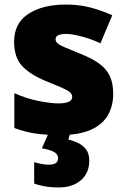

<svg xmlns="http://www.w3.org/2000/svg" viewBox="-20 -583 557 843"><path d="M477 -170Q477 -118 453.5 -77Q430 -36 378.5 -13Q327 10 243 10Q184 10 137.5 3.5Q91 -3 43 -21V-174Q96 -150 150 -139.5Q204 -129 235 -129Q297 -129 297 -157Q297 -169 287 -178Q277 -187 251.5 -198Q226 -209 179 -228Q110 -257 76 -294.5Q42 -332 42 -400Q42 -481 104.5 -522Q167 -563 270 -563Q325 -563 373 -551Q421 -539 473 -516L421 -393Q380 -412 338 -423Q296 -434 271 -434Q224 -434 224 -411Q224 -401 232.5 -393Q241 -385 265 -375Q289 -365 335 -346Q383 -327 414.5 -304.5Q446 -282 461.5 -250.5Q477 -219 477 -170ZM372 123Q372 176 335.5 208Q299 240 238 240Q204 240 176 235Q148 230 130 223V129Q147 134 163 137Q179 140 195 140Q235 140 235 112Q235 95 218.5 85Q202 75 164 68L194 0H289L280 30Q300 34 321.5 44Q343 54 357.5 72.5Q372 91 372 123Z"/></svg>

Font: Noto Sans Gujarati UI Black
Style: Regular
Weight: 900
Designer: Jelle Bosma - Monotype Design Team, Universal Thirst
Foundry: Monotype Imaging Inc.
Version: Version 2.106; ttfautohint (v1.8.4.7-5d5b)